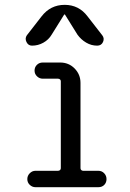

<svg xmlns="http://www.w3.org/2000/svg" viewBox="-20 -780 540 800"><path d="M389.6 -68.4Q404.3 -68.4 414.1 -58.1Q423.8 -47.9 423.8 -33.7Q423.8 -19.5 414.6 -9.8Q405.3 0 389.6 0H127.9Q114.3 0 104 -9.8Q93.8 -19.5 93.8 -33.7Q93.8 -47.9 104 -58.1Q114.3 -68.4 127.9 -68.4H221.7Q226.6 -68.4 230 -71.3Q233.4 -74.2 233.4 -79.1V-441.4Q233.4 -446.3 230 -449.2Q226.6 -452.1 221.7 -452.1H158.2Q144.5 -452.1 134.3 -461.9Q124 -471.7 124 -485.8Q124 -500 133.8 -509.8Q143.6 -519.5 158.2 -519.5H230.5Q266.6 -519.5 291 -494.6Q315.4 -469.7 315.4 -434.6V-79.1Q315.4 -74.2 318.8 -71.3Q322.3 -68.4 326.2 -68.4ZM113.3 -589.8Q97.7 -589.8 90.3 -605Q83 -620.1 91.8 -632.8L153.3 -711.9Q190.4 -759.8 249.5 -759.8Q308.6 -759.8 344.7 -711.9L406.2 -632.8Q416 -620.1 409.2 -605Q402.3 -589.8 384.8 -589.8Q360.4 -589.8 338.9 -602.5Q317.4 -615.2 302.7 -635.7L251 -718.8Q251 -719.7 249 -719.7Q247.1 -719.7 247.1 -718.8L195.3 -635.7Q182.6 -614.3 160.6 -602.1Q138.7 -589.8 113.3 -589.8Z"/></svg>

Font: Rounded-X Mgen+ 2m regular
Style: Regular
Weight: 400
Designer: [Source Han Sans]
Ryoko NISHIZUKA  (kana & ideographs); Paul D. Hunt (Latin, Greek & Cyrillic); Wenlong ZHANG  (bopomofo
Version: Version 1.059.20150602